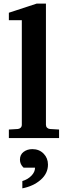

<svg xmlns="http://www.w3.org/2000/svg" viewBox="-20 -760 373 1057"><path d="M305.2 0H28.8V-46.9L78.1 -49.8Q87.9 -50.8 94 -57.1Q100.1 -63.5 100.1 -73.2V-648.9H28.8V-689.9L182.1 -740.2H232.9V-73.2Q232.9 -63.5 239 -57.1Q245.1 -50.8 254.9 -49.8L305.2 -46.9ZM244.1 146Q244.1 194.8 203.9 230Q163.6 265.1 103 276.9V236.8Q132.8 228 152.8 207.5Q172.9 187 172.9 163.1H109.9Q89.8 144.5 89.8 119.1Q89.8 91.3 109.9 76.2Q129.9 61 158.2 61Q195.8 61 220 85.7Q244.1 110.4 244.1 146Z"/></svg>

Font: Veleka
Style: Bold
Weight: 700
Designer: Stefan Peev, Context Ltd, 2016; SIL International, 1997-2014.
Foundry: Stefan Peev, Context Ltd, 2016
Version: Version 1.000